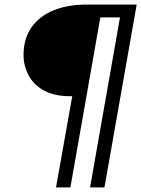

<svg xmlns="http://www.w3.org/2000/svg" viewBox="-20 -720 618 840"><path d="M225 100 296 -299H288Q217 -299 171.5 -324.5Q126 -350 104.5 -391.5Q83 -433 83 -479Q83 -551 118 -600.5Q153 -650 215 -675Q277 -700 358 -700H578L437 100H374L505 -644H419L288 100Z"/></svg>

Font: DM Sans Light
Style: Italic
Weight: 300
Italic angle: -10°
Designer: Colophon Foundry, Jonny Pinhorn
Foundry: Colophon Foundry
Version: Version 4.004;gftools[0.9.30]